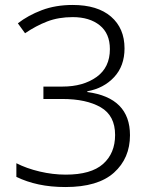

<svg xmlns="http://www.w3.org/2000/svg" viewBox="-20 -744 611 774"><path d="M482 -549Q482 -478 440 -433Q398 -388 332 -376V-373Q504 -350 504 -199Q504 -106 439.5 -48Q375 10 244 10Q185 10 136 -0.5Q87 -11 46 -31V-86Q87 -65 140 -52.5Q193 -40 245 -40Q347 -40 395.5 -83Q444 -126 444 -200Q444 -278 386 -311.5Q328 -345 231 -345H155V-395H232Q315 -395 369 -433.5Q423 -472 423 -546Q423 -609 382 -642Q341 -675 273 -675Q216 -675 170.5 -657.5Q125 -640 81 -610L52 -650Q93 -682 148.5 -703Q204 -724 273 -724Q373 -724 427.5 -677Q482 -630 482 -549Z"/></svg>

Font: Noto Sans Arabic Light
Style: Regular
Weight: 300
Designer: Monotype Design Team, Nadine Chahine, Nizar Qandah and Khaled Hosny
Foundry: Monotype Imaging Inc.
Version: Version 2.012; ttfautohint (v1.8.4.7-5d5b)